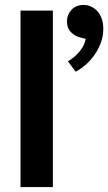

<svg xmlns="http://www.w3.org/2000/svg" viewBox="-20 -757 438 777"><path d="M63 0V-714H194V0ZM310 -604Q285 -609 268 -626Q251 -643 251 -671Q251 -697 269 -717Q287 -737 319 -737Q332 -737 346 -731.5Q360 -726 371.5 -714.5Q383 -703 390.5 -684.5Q398 -666 398 -639Q398 -611 388.5 -585Q379 -559 363.5 -536.5Q348 -514 328 -496Q308 -478 286 -467L255 -509Q281 -524 301.5 -548Q322 -572 327 -600Z"/></svg>

Font: Ek Mukta
Style: Bold
Weight: 700
Designer: Girish Dalvi and Yashodeep Gholap
Foundry: Ek Type
Version: Version 2.538;PS 1.002;hotconv 16.6.51;makeotf.lib2.5.65220;